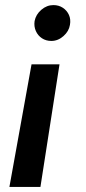

<svg xmlns="http://www.w3.org/2000/svg" viewBox="-20 -532 338 755"><path d="M214 -279 139 203H17L104 -279ZM190 -512Q211 -512 227 -501.5Q243 -491 251 -473.5Q259 -456 255 -434Q251 -409 229.5 -390Q208 -371 182 -371Q161 -371 145 -381.5Q129 -392 121 -410Q113 -428 116 -449Q121 -475 142.5 -493.5Q164 -512 190 -512Z"/></svg>

Font: Figtree Light SemiBold
Style: Italic
Weight: 600
Italic angle: -9.5°
Version: Version 2.001;gftools[0.9.30]